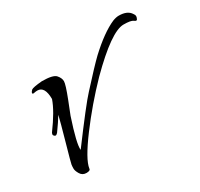

<svg xmlns="http://www.w3.org/2000/svg" viewBox="-94 -467 655 628"><g transform="rotate(-30 233.0 -153.5)"><path d="M92 -223Q92 -271 64 -271Q58 -271 51.5 -269.5Q45 -268 45 -272Q45 -276 51 -282Q57 -287 92 -290Q134 -290 144.5 -278Q155 -266 155 -254Q155 -242 136.5 -194.5Q118 -147 117 -145Q87 -55 90 -32Q180 -153 208 -183Q267 -248 292 -272Q350 -326 394 -345Q407 -350 417 -350Q450 -350 462 -330Q466 -325 466 -320.5Q466 -316 463 -310Q460 -304 452 -310.5Q444 -317 416 -317Q370 -317 262 -209Q197 -142 142.5 -69Q88 4 84 35Q84 43 69 43Q54 43 46.5 30.5Q39 18 39 9.5Q39 1 40 -5.5Q41 -12 60 -79Q79 -146 84 -168Q72 -148 51 -119Q44 -111 39.5 -114.5Q35 -118 35 -121Q35 -124 37 -128Q79 -185 92 -223Z"/></g></svg>

Font: Allura
Style: Regular
Weight: 400
Designer: Robert E. Leuschke
Foundry: Robert E. Leuschke
Version: Version 1.004